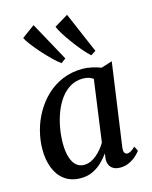

<svg xmlns="http://www.w3.org/2000/svg" viewBox="-128 -948 822 1041"><g transform="rotate(-15 283.0 -427.5)"><path d="M454.5 -93.5Q451.5 -71 457.8 -62.5Q464 -54 473.5 -54Q482 -54 492.8 -60.2Q503.5 -66.5 518 -80L531.5 -54Q526.5 -46 510.5 -30.5Q494.5 -15 470.2 -2.5Q446 10 415 10Q385.5 10 367.8 -6Q350 -22 350.5 -55L354.5 -86Q338 -62.5 315.2 -40.5Q292.5 -18.5 262.8 -4.2Q233 10 195.5 10Q141.5 10 105.2 -16.5Q69 -43 51 -89Q33 -135 33 -193.5Q33 -244.5 46.5 -296.8Q60 -349 86.8 -396Q113.5 -443 152.5 -480.2Q191.5 -517.5 242.8 -539Q294 -560.5 356.5 -560.5Q381 -560.5 409 -554.2Q437 -548 458 -539.5L520 -559ZM401.5 -492Q390 -500.5 375.5 -504.8Q361 -509 344 -509Q304.5 -509 273 -490.5Q241.5 -472 218.2 -440.2Q195 -408.5 179.5 -368Q164 -327.5 156.2 -283.5Q148.5 -239.5 148.5 -197Q148.5 -150 158.8 -118.2Q169 -86.5 187.2 -70.8Q205.5 -55 229.5 -55Q250.5 -55 268.8 -63.2Q287 -71.5 302.8 -85Q318.5 -98.5 331.5 -114.5Q344.5 -130.5 354 -146.5ZM254.5 -619.5Q236 -632.5 210.2 -657.5Q184.5 -682.5 159.2 -711Q134 -739.5 114.8 -765Q95.5 -790.5 89 -805L161 -858L281 -639ZM421.5 -619Q403.5 -634.5 380.5 -661.5Q357.5 -688.5 335 -719.2Q312.5 -750 295.8 -776.8Q279 -803.5 274 -818.5L351 -865L449 -636.5Z"/></g></svg>

Font: Merriweather 36pt Medium
Style: Italic
Weight: 500
Italic angle: -7.8°
Version: Version 2.101